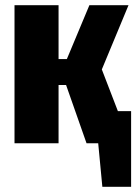

<svg xmlns="http://www.w3.org/2000/svg" viewBox="-20 -553 527 741"><path d="M486 -124V168H375L359 0H314L235 -225H206V0H36V-533H206V-325H238L325 -533H476L373 -285L435 -124Z"/></svg>

Font: Fira Sans Compressed ExtraBold
Style: Regular
Weight: 800
Width: 1
Designer: bBox Type GmbH & Carrois Corporate GbR & Edenspiekermann AG
Foundry: bBox Type GmbH & Carrois Corporate GbR & Edenspiekermann AG
Version: Version 4.301